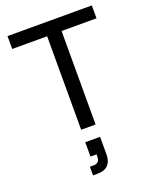

<svg xmlns="http://www.w3.org/2000/svg" viewBox="-172 -770 918 1145"><g transform="rotate(-20 287.5 -197.5)"><path d="M333.3 0H241.7V-593.3H20V-675H555V-593.3H333.3ZM215 280V225H238.3Q257.5 225 267.5 215Q277.5 205 277.5 185.8V169.2H239.2V78.3H333.3V190.8Q333.3 233.3 310.8 256.7Q288.3 280 245 280Z"/></g></svg>

Font: Funnel Sans
Style: Regular
Weight: 400
Designer: NORD ID, Kristian Moeller
Foundry: Dicotype
Version: Version 1.000